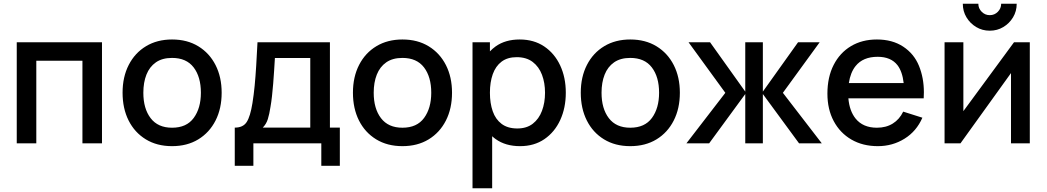

<svg xmlns="http://www.w3.org/2000/svg" viewBox="-20 -766 5593 1026"><path d="M69.5 0V-540H525V0H420.5V-441.5H174V0Z M899.5 15Q818.5 15 759 -21.5Q699.5 -58 667.2 -122.2Q635 -186.5 635 -270.5Q635 -355 668 -419.2Q701 -483.5 760.5 -519.2Q820 -555 899.5 -555Q980.5 -555 1040 -518.5Q1099.5 -482 1132 -418Q1164.5 -354 1164.5 -270.5Q1164.5 -186 1131.8 -121.8Q1099 -57.5 1039.5 -21.2Q980 15 899.5 15ZM899.5 -83.5Q977 -83.5 1015.2 -135.8Q1053.5 -188 1053.5 -270.5Q1053.5 -355 1014.8 -405.8Q976 -456.5 899.5 -456.5Q847 -456.5 813 -432.8Q779 -409 762.5 -367.2Q746 -325.5 746 -270.5Q746 -185.5 785 -134.5Q824 -83.5 899.5 -83.5Z M1234.5 120V-84Q1279 -84 1298.2 -113.8Q1317.5 -143.5 1329 -215Q1336 -258.5 1340.8 -307.5Q1345.5 -356.5 1349 -413.8Q1352.5 -471 1356 -540H1743V-84H1796V120H1697V0H1334V120ZM1384 -84H1638V-456H1449Q1447 -423 1444.8 -388Q1442.5 -353 1439.8 -318.5Q1437 -284 1433.5 -252.5Q1430 -221 1425.5 -195.5Q1419.5 -156 1411.2 -129.5Q1403 -103 1384 -84Z M2130.5 15Q2049.5 15 1990 -21.5Q1930.5 -58 1898.2 -122.2Q1866 -186.5 1866 -270.5Q1866 -355 1899 -419.2Q1932 -483.5 1991.5 -519.2Q2051 -555 2130.5 -555Q2211.5 -555 2271 -518.5Q2330.5 -482 2363 -418Q2395.5 -354 2395.5 -270.5Q2395.5 -186 2362.8 -121.8Q2330 -57.5 2270.5 -21.2Q2211 15 2130.5 15ZM2130.5 -83.5Q2208 -83.5 2246.2 -135.8Q2284.5 -188 2284.5 -270.5Q2284.5 -355 2245.8 -405.8Q2207 -456.5 2130.5 -456.5Q2078 -456.5 2044 -432.8Q2010 -409 1993.5 -367.2Q1977 -325.5 1977 -270.5Q1977 -185.5 2016 -134.5Q2055 -83.5 2130.5 -83.5Z M2759 15Q2681.5 15 2629 -22.5Q2619 -29.5 2610 -38V240H2505V-540H2598V-491.5Q2612 -506 2628.5 -518Q2680.5 -555 2757 -555Q2833 -555 2888.2 -517.8Q2943.5 -480.5 2973.5 -416.2Q3003.5 -352 3003.5 -270.5Q3003.5 -189.5 2973.8 -124.8Q2944 -60 2889.2 -22.5Q2834.5 15 2759 15ZM2744.5 -79.5Q2794.5 -79.5 2827.2 -105Q2860 -130.5 2876.2 -173.8Q2892.5 -217 2892.5 -270.5Q2892.5 -323.5 2876.2 -366.5Q2860 -409.5 2826.5 -435Q2793 -460.5 2741 -460.5Q2692 -460.5 2660.2 -436.5Q2628.5 -412.5 2613.2 -369.5Q2598 -326.5 2598 -270.5Q2598 -214.5 2613 -171.5Q2628 -128.5 2660.5 -104Q2693 -79.5 2744.5 -79.5Z M3348 15Q3267 15 3207.5 -21.5Q3148 -58 3115.8 -122.2Q3083.5 -186.5 3083.5 -270.5Q3083.5 -355 3116.5 -419.2Q3149.5 -483.5 3209 -519.2Q3268.5 -555 3348 -555Q3429 -555 3488.5 -518.5Q3548 -482 3580.5 -418Q3613 -354 3613 -270.5Q3613 -186 3580.2 -121.8Q3547.5 -57.5 3488 -21.2Q3428.5 15 3348 15ZM3348 -83.5Q3425.5 -83.5 3463.8 -135.8Q3502 -188 3502 -270.5Q3502 -355 3463.2 -405.8Q3424.5 -456.5 3348 -456.5Q3295.5 -456.5 3261.5 -432.8Q3227.5 -409 3211 -367.2Q3194.5 -325.5 3194.5 -270.5Q3194.5 -185.5 3233.5 -134.5Q3272.5 -83.5 3348 -83.5Z M3648 0 3856 -270 3659.5 -540H3774.5L3962.5 -276.5V-540H4056.5V-276.5L4244.5 -540H4360L4163.5 -270L4371.5 0H4250L4056.5 -263.5V0H3962.5V-263.5L3769.5 0Z M4671 15Q4590.5 15 4529.8 -20.2Q4469 -55.5 4435.2 -118.8Q4401.5 -182 4401.5 -265.5Q4401.5 -354 4434.8 -419Q4468 -484 4527.5 -519.5Q4587 -555 4666 -555Q4748.5 -555 4806.5 -516.8Q4864.5 -478.5 4890.8 -414Q4917 -349.5 4917 -273Q4917 -257 4916 -240.5H4513.5Q4519.5 -173 4552 -132.5Q4591.5 -83.5 4666 -83.5Q4715 -83.5 4750.8 -105.8Q4786.5 -128 4806.5 -169.5L4909 -137Q4877.5 -64.5 4813.5 -24.8Q4749.5 15 4671 15ZM4809 -322Q4802 -383.5 4776 -417.5Q4741 -462.5 4670 -462.5Q4591.5 -462.5 4552 -413Q4524.5 -378.5 4516 -322Z M5269 -602Q5229 -602 5196.5 -621.5Q5164 -641 5144.5 -673.5Q5125 -706 5125 -746H5208Q5208 -721 5226 -703Q5244 -685 5269 -685Q5294.5 -685 5312.2 -703Q5330 -721 5330 -746H5413Q5413 -706 5393.5 -673.5Q5374 -641 5341.5 -621.5Q5309 -602 5269 -602ZM5483 -540V0H5382.5V-375.5L5112.5 0H5027.5V-540H5128V-172L5398.5 -540Z"/></svg>

Font: Cns Manrope SemBd
Style: Regular
Weight: 600
Designer: Mikhail Sharanda
Foundry: Mikhail Sharanda
Version: Version 4.504